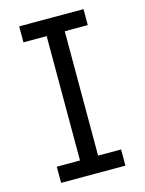

<svg xmlns="http://www.w3.org/2000/svg" viewBox="-112 -803 657 871"><g transform="rotate(-15 216.0 -367.5)"><path d="M65 0H367V-76H259V-660H367V-735H65V-660H174V-76H65Z"/></g></svg>

Font: Iosevka Sparkle
Style: Regular
Weight: 400
Designer: Belleve Invis
Foundry: Belleve Invis
Version: Version 4.5.0; ttfautohint (v1.8.3)